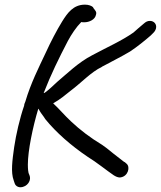

<svg xmlns="http://www.w3.org/2000/svg" viewBox="-20 -702 693 827"><path d="M107 53 103 43C102 40 100 27 100 7C100 -53 121 -154 145 -234C147 -232 149 -228 151 -224C158 -212 168 -201 175 -189C222 -131 286 -75 357 -27C395 -4 443 35 470 53C478 58 489 64 500 62C532 57 542 17 525 3L517 -4H516C513 -5 501 -16 482 -30C463 -44 445 -61 420 -78C370 -108 324 -143 286 -179C256 -207 237 -231 209 -257C238 -273 263 -294 284 -311C331 -346 371 -391 419 -414V-415H420C460 -437 498 -455 540 -480C569 -499 605 -528 629 -549L638 -558C647 -566 650 -573 652 -580C656 -598 643 -612 626 -612C615 -612 608 -608 599 -600C585 -589 569 -574 555 -562C504 -526 440 -498 377 -464C317 -433 269 -385 226 -349C209 -333 188 -313 172 -302C172 -302 169 -302 168 -301C200 -383 233 -450 272 -525C287 -553 308 -585 330 -607C334 -606 339 -606 343 -606C365 -606 389 -618 393 -637C395 -644 397 -649 388 -660L381 -669L382 -670C375 -677 362 -682 346 -682C295 -682 270 -645 248 -610C224 -571 198 -521 177 -475C147 -411 113 -345 89 -264C87 -259 84 -253 84 -247C65 -192 49 -122 41 -68C33 -11 26 40 39 75L43 87C47 101 64 110 84 101C102 94 115 72 107 53Z"/></svg>

Font: Stray Cat
Style: ExBdExtObl
Weight: 800
Version: Version 1.0